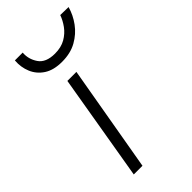

<svg xmlns="http://www.w3.org/2000/svg" viewBox="-213 -725 781 781"><g transform="rotate(-45 177.0 -335.0)"><path d="M138 -460 60 0H110L190 -460ZM46 -670Q43 -633 56.5 -601Q70 -569 100 -549.5Q130 -530 178 -530Q227 -530 262.5 -550Q298 -570 321 -601.5Q344 -633 354 -669L307 -670Q299 -647 283 -625Q267 -603 242 -588.5Q217 -574 181 -574Q129 -574 108.5 -604.5Q88 -635 91 -670Z"/></g></svg>

Font: Jost* 300 Light Italic
Style: Italic
Weight: 300
Italic angle: -10°
Version: Version 3.200; ttfautohint (v0.97) -l 8 -r 50 -G 200 -x 14 -